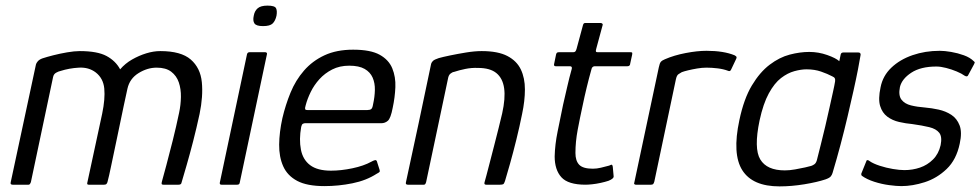

<svg xmlns="http://www.w3.org/2000/svg" viewBox="-20 -658 3493 684"><path d="M538 -417Q505 -417 473.5 -397.5Q442 -378 434 -342L421 -282Q409 -223 397 -167Q385 -111 376.5 -69.5Q368 -28 363 -10Q362 -6 359.5 -3Q357 0 351 0H296Q289 0 291 -7L344 -253Q355 -306 351.5 -342.5Q348 -379 321 -400Q296 -419 261 -417Q226 -415 195 -405Q189 -404 180 -399Q171 -394 169 -383L90 -9Q89 -6 87 -3Q85 0 82 0H25Q22 0 19.5 -1.5Q17 -3 18 -8L108 -428Q109 -433 114.5 -439.5Q120 -446 131 -450Q146 -455 169.5 -461Q193 -467 219 -471.5Q245 -476 264 -476Q327 -476 359.5 -458.5Q392 -441 408 -411Q426 -432 450.5 -446Q475 -460 501 -468Q527 -476 551 -476Q625 -476 659.5 -446Q694 -416 699 -365.5Q704 -315 691 -252Q680 -201 668 -154.5Q656 -108 645 -70Q634 -32 626 -5Q624 0 616 0H562Q557 0 556 -2.5Q555 -5 557 -12Q562 -30 572.5 -69Q583 -108 595.5 -158Q608 -208 618 -256Q624 -284 624.5 -312.5Q625 -341 617 -364.5Q609 -388 590 -402.5Q571 -417 538 -417Z M965 -602Q961 -584 951.5 -574.5Q942 -565 917 -565Q893 -565 886.5 -574.5Q880 -584 884 -602Q887 -619 898 -628.5Q909 -638 933 -638Q959 -638 963.5 -628.5Q968 -619 965 -602ZM834 -7Q833 0 825 0H769Q762 0 763 -7L860 -465Q862 -472 869 -472H925Q928 -472 930 -470Q932 -468 931 -465Z M986 -237Q997 -284 1015 -328Q1033 -372 1063 -406.5Q1093 -441 1136 -461Q1179 -481 1238 -481Q1300 -481 1332.5 -463Q1365 -445 1377.5 -414.5Q1390 -384 1388.5 -347.5Q1387 -311 1379 -274Q1372 -237 1362 -228Q1352 -219 1338 -219H1066Q1063 -219 1059 -217Q1055 -215 1053 -206Q1045 -161 1052 -125Q1059 -89 1085 -69.5Q1111 -50 1159 -50Q1195 -50 1235.5 -58.5Q1276 -67 1303 -82Q1310 -86 1316 -87.5Q1322 -89 1324 -79L1332 -54Q1334 -48 1332 -45.5Q1330 -43 1322 -39Q1285 -15 1235.5 -5Q1186 5 1136 5Q1074 5 1039 -13.5Q1004 -32 989 -65.5Q974 -99 974.5 -143Q975 -187 986 -237ZM1309 -286Q1315 -313 1315.5 -337.5Q1316 -362 1307.5 -381.5Q1299 -401 1279 -412.5Q1259 -424 1224 -424Q1190 -424 1163.5 -410.5Q1137 -397 1118 -376Q1099 -355 1087 -330.5Q1075 -306 1069 -283Q1066 -273 1067 -269.5Q1068 -266 1075 -266Q1128 -266 1181.5 -266Q1235 -266 1289 -266Q1298 -266 1302.5 -269.5Q1307 -273 1309 -286Z M1433 0Q1430 0 1427.5 -1.5Q1425 -3 1426 -8Q1449 -114 1471.5 -219.5Q1494 -325 1516 -431Q1518 -437 1523 -441.5Q1528 -446 1543 -451Q1557 -455 1583.5 -460.5Q1610 -466 1640.5 -471Q1671 -476 1696 -476Q1754 -476 1787.5 -458.5Q1821 -441 1835.5 -410.5Q1850 -380 1850 -339.5Q1850 -299 1840 -252Q1831 -207 1819.5 -160.5Q1808 -114 1797 -75Q1786 -36 1779 -13Q1776 -4 1773 -2Q1770 0 1761 0H1712Q1704 0 1706 -8Q1708 -14 1713 -33.5Q1718 -53 1725.5 -81.5Q1733 -110 1741 -141.5Q1749 -173 1756.5 -202.5Q1764 -232 1769 -254Q1781 -308 1776 -343.5Q1771 -379 1748.5 -397.5Q1726 -416 1683 -416Q1660 -417 1638 -412.5Q1616 -408 1598 -402Q1591 -401 1584.5 -395.5Q1578 -390 1576 -378Q1557 -288 1537.5 -195.5Q1518 -103 1498 -9Q1497 -6 1495.5 -3Q1494 0 1490 0Z M2066 0Q2004 0 1980 -26.5Q1956 -53 1956 -101Q1957 -143 1966.5 -189.5Q1976 -236 1986 -285Q1994 -319 2001 -350Q2008 -381 2017 -413Q2019 -422 2010 -422H1960Q1956 -422 1954.5 -424Q1953 -426 1954 -430L1961 -464Q1962 -468 1964 -470Q1966 -472 1971 -472H2022Q2027 -472 2029.5 -474.5Q2032 -477 2034 -484L2057 -569Q2059 -576 2064 -576H2120Q2123 -576 2125.5 -574Q2128 -572 2127 -569L2104 -484Q2102 -477 2103 -474.5Q2104 -472 2109 -472H2226Q2231 -472 2232 -470.5Q2233 -469 2232 -463L2225 -431Q2225 -427 2222.5 -424.5Q2220 -422 2215 -422H2098Q2095 -422 2091.5 -419.5Q2088 -417 2087 -411Q2078 -379 2070 -346Q2062 -313 2055 -279Q2046 -238 2038 -195.5Q2030 -153 2030 -113Q2030 -85 2043.5 -71Q2057 -57 2092 -57Q2106 -57 2120.5 -60.5Q2135 -64 2150 -68Q2158 -72 2160 -71Q2162 -70 2163 -64L2166 -31Q2168 -22 2148 -14Q2136 -10 2120 -6.5Q2104 -3 2089.5 -1.5Q2075 0 2066 0Z M2497 -477Q2558 -477 2597 -461Q2602 -458 2603.5 -456Q2605 -454 2603 -449L2585 -411Q2583 -406 2580 -405Q2577 -404 2573 -406Q2557 -412 2536.5 -414.5Q2516 -417 2497 -417Q2481 -417 2463.5 -414Q2446 -411 2431.5 -407.5Q2417 -404 2409 -401Q2404 -398 2397.5 -394Q2391 -390 2388 -376L2311 -11Q2309 -4 2306.5 -2Q2304 0 2299 0H2245Q2242 0 2240 -2Q2238 -4 2240 -9L2327 -418Q2330 -433 2334.5 -438Q2339 -443 2349 -447Q2381 -461 2422.5 -469Q2464 -477 2497 -477Z M2757 6Q2661 6 2624.5 -51.5Q2588 -109 2614 -230Q2630 -306 2658.5 -353.5Q2687 -401 2722 -427.5Q2757 -454 2793.5 -463.5Q2830 -473 2863 -473Q2896 -473 2927 -462Q2958 -451 2970 -440L2975 -464Q2976 -468 2978.5 -469.5Q2981 -471 2984 -471H3038Q3046 -471 3046 -463Q3043 -444 3036.5 -410.5Q3030 -377 3020.5 -334.5Q3011 -292 2999.5 -243Q2988 -194 2974.5 -143Q2961 -92 2946 -42Q2944 -35 2939.5 -29.5Q2935 -24 2921 -19Q2891 -9 2845.5 -1.5Q2800 6 2757 6ZM2776 -51Q2793 -51 2812.5 -54.5Q2832 -58 2848 -61.5Q2864 -65 2870 -67Q2876 -69 2881.5 -73Q2887 -77 2890 -87Q2896 -111 2904 -142.5Q2912 -174 2920 -208Q2928 -242 2935 -274Q2942 -306 2947.5 -330.5Q2953 -355 2955 -368Q2956 -375 2954 -379Q2952 -383 2945 -386Q2928 -395 2905 -403Q2882 -411 2853 -411Q2834 -411 2810 -404.5Q2786 -398 2762.5 -380Q2739 -362 2719 -325.5Q2699 -289 2686 -229Q2665 -129 2688.5 -90Q2712 -51 2776 -51Z M3066 -83Q3067 -88 3071 -87.5Q3075 -87 3078 -84Q3091 -75 3114 -67.5Q3137 -60 3161 -56Q3185 -52 3202 -52Q3231 -52 3257.5 -61Q3284 -70 3304 -90Q3324 -110 3331 -141Q3337 -171 3326 -185Q3315 -199 3290.5 -205Q3266 -211 3230 -216Q3207 -218 3183 -223.5Q3159 -229 3141 -242.5Q3123 -256 3115.5 -280.5Q3108 -305 3117 -347Q3125 -388 3155.5 -417Q3186 -446 3231 -461.5Q3276 -477 3328 -477Q3345 -477 3368.5 -473Q3392 -469 3414 -461Q3436 -453 3449 -440Q3453 -437 3452.5 -435Q3452 -433 3450 -429L3429 -390Q3426 -383 3417 -388Q3406 -396 3388 -403.5Q3370 -411 3350.5 -416Q3331 -421 3316 -421Q3260 -421 3226.5 -399Q3193 -377 3186 -348Q3180 -318 3191.5 -303Q3203 -288 3225.5 -282.5Q3248 -277 3275 -275Q3299 -273 3324 -267.5Q3349 -262 3369 -249Q3389 -236 3398.5 -211.5Q3408 -187 3399 -146Q3387 -89 3352.5 -56Q3318 -23 3274.5 -9Q3231 5 3191 5Q3174 5 3147.5 1.5Q3121 -2 3094.5 -10.5Q3068 -19 3050 -32Q3047 -37 3049 -41Z"/></svg>

Font: Glory
Style: Italic
Weight: 400
Italic angle: -12°
Designer: Robert Leuschke
Foundry: Robert Leuschke
Version: Version 1.011